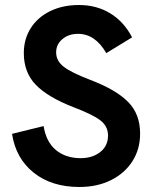

<svg xmlns="http://www.w3.org/2000/svg" viewBox="-20 -733 615 766"><path d="M28 -199 154 -230Q164 -167 203 -134.5Q242 -102 302 -102Q349 -102 380 -126.5Q411 -151 411 -192Q411 -230 379.5 -253.5Q348 -277 274 -305Q171 -345 123 -394.5Q75 -444 75 -521Q75 -577 102.5 -620.5Q130 -664 180 -688.5Q230 -713 295 -713Q365 -713 419.5 -680Q474 -647 507 -584L404 -521Q360 -598 291 -598Q254 -598 229 -577Q204 -556 204 -524Q204 -490 234.5 -466.5Q265 -443 341 -414Q443 -375 491 -326.5Q539 -278 539 -200Q539 -138 508.5 -90Q478 -42 423 -14.5Q368 13 297 13Q186 13 114.5 -44Q43 -101 28 -199Z"/></svg>

Font: Hanken Grotesk
Style: Bold
Weight: 700
Designer: Alfredo Marco Pradil
Foundry: Hanken Design Co.
Version: Version 3.014